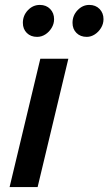

<svg xmlns="http://www.w3.org/2000/svg" viewBox="-20 -761 441 781"><path d="M19 0 144 -522H258L133 0ZM333 -611Q307 -611 291 -627Q275 -643 275 -668Q275 -698 295.5 -719.5Q316 -741 343 -741Q369 -741 385 -724.5Q401 -708 401 -683Q401 -664 391 -647.5Q381 -631 365.5 -621Q350 -611 333 -611ZM131 -611Q105 -611 89 -627Q73 -643 73 -668Q73 -698 93.5 -719.5Q114 -741 142 -741Q168 -741 184 -724.5Q200 -708 200 -683Q200 -664 190 -647.5Q180 -631 164.5 -621Q149 -611 131 -611Z"/></svg>

Font: Ubuntu Sans SemiBold
Style: Italic
Weight: 600
Italic angle: -13.5°
Designer: Dalton Maag Ltd
Foundry: Dalton Maag Ltd
Version: Version 1.006